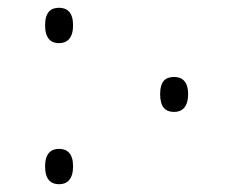

<svg xmlns="http://www.w3.org/2000/svg" viewBox="-20 -466 598 494"><path d="M132 -355C153 -355 168 -368 168 -401C168 -434 153 -446 132 -446C111 -446 96 -435 96 -401C96 -367 111 -355 132 -355ZM428 -178C448 -178 464 -190 464 -224C464 -257 448 -268 428 -268C406 -268 392 -257 392 -224C392 -190 406 -178 428 -178ZM132 8C153 8 168 -5 168 -38C168 -71 153 -83 132 -83C111 -83 96 -71 96 -38C96 -4 111 8 132 8Z"/></svg>

Font: Noto Serif Georgian ExtraLight
Style: Regular
Weight: 200
Designer: Monotype Design Team, Akaki Razmadze
Foundry: Google LLC
Version: Version 2.003